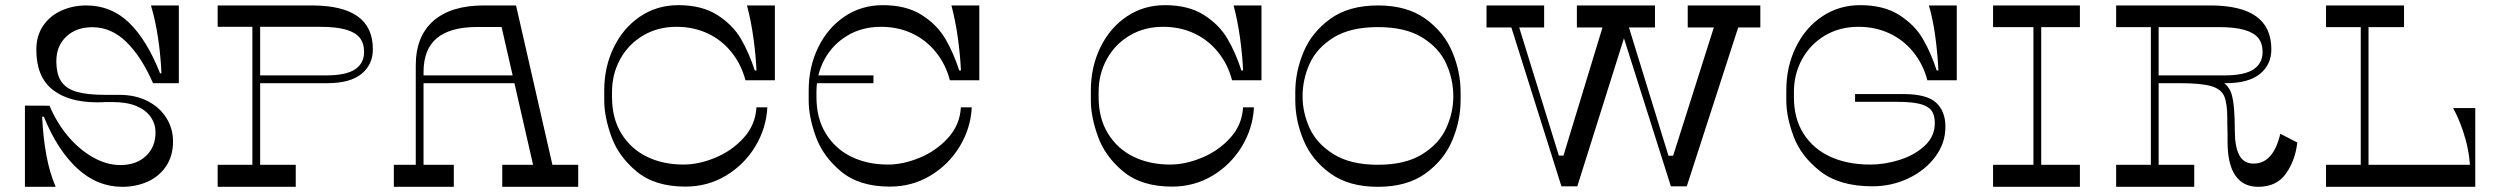

<svg xmlns="http://www.w3.org/2000/svg" viewBox="-20 -721 9643 741"><path d="M171.2 -313Q198.4 -247.9 241.7 -196.2Q285 -144.5 338.2 -114.2Q391.4 -84 444.9 -84Q505.9 -84 543.1 -118.9Q580.2 -153.8 580.2 -209.8Q580.2 -242.8 561.5 -269.6Q542.8 -296.5 506.1 -311.8Q469.4 -327.1 414.8 -327.1H385.8Q375.8 -326.1 355.8 -326.1Q243.6 -326.1 181.9 -375.8Q120.2 -425.4 120.2 -528.9Q120.2 -583.6 146.9 -622.2Q173.6 -660.9 217.6 -680.4Q261.6 -700 313 -700Q409.2 -700 478.1 -633.4Q546.9 -566.9 597.8 -437.9H603.1Q600.1 -506.6 590 -574.4Q579.9 -642.2 562.6 -700H670.2V-400H570.6Q525.6 -502.6 467.4 -559.3Q409.1 -616 336.6 -616Q274.1 -616 235.8 -579.8Q197.5 -543.6 197.5 -485.8Q197.5 -434.1 216.8 -406.1Q236 -378.1 276.7 -366.5Q317.4 -354.9 387.2 -354.9H440.2Q503.4 -354.9 550.1 -330.7Q596.8 -306.5 622.2 -265.6Q647.8 -224.8 647.8 -175.2Q647.8 -119.4 621.1 -79.6Q594.4 -39.9 549.6 -19.9Q504.9 0 452 0Q355.1 0 278.2 -71Q201.4 -142 149.2 -270.5H142.6Q146.4 -190.9 158.9 -122.4Q171.5 -54 194.8 0H76.2V-313.4Z M954 -650.5H984V-78.5H954ZM1183 -700Q1301.6 -700 1360.3 -657.9Q1419 -615.9 1419 -531Q1419 -471.5 1375.1 -435.8Q1331.1 -400 1243.4 -400H970V-430H1237.5Q1315.4 -430 1350.3 -453.4Q1385.2 -476.9 1385.2 -520.5Q1385.2 -554.2 1368.3 -575.3Q1351.4 -596.4 1314.2 -606.9Q1277.1 -617.5 1214.8 -617.5H820V-700ZM1121.4 -85.1V0H820V-85.1Z M1918.4 0V-85.1H2211.5V0ZM1500 0V-85.1H1731.4V0ZM1584.6 -468.6Q1584.6 -580.8 1652.6 -640.4Q1720.6 -700 1847 -700H1971.6L2117.1 -62.4L2043.5 -58L1915.8 -616.8H1821.1Q1717.9 -616.8 1666.2 -573.9Q1614.6 -531 1614.6 -443.1V-63.2L1584.6 -63.6ZM1594.6 -400V-430H2017.5V-400Z M2590.9 -617.5Q2518 -617.5 2461.3 -583.6Q2404.6 -549.6 2373.3 -492.2Q2342 -434.8 2342 -366.1V-346.1Q2342 -263.8 2378.5 -205Q2415 -146.2 2476.8 -116.1Q2538.5 -85.9 2618.4 -85.9Q2675.9 -85.9 2739.6 -111.9Q2803.4 -138 2849.5 -188.3Q2895.6 -238.6 2899.4 -306.8H2941.4Q2937.6 -226.9 2895.2 -156.4Q2852.8 -85.9 2782 -43.3Q2711.2 -0.8 2625.5 -0.8Q2507.5 -0.8 2437.3 -58.9Q2367.1 -117.1 2339.6 -193.7Q2312 -270.2 2312 -333.1V-372.1Q2312 -463.1 2349 -538.6Q2386 -614.1 2451 -657.6Q2516 -701.1 2598 -701.1Q2689 -701.1 2748.5 -663.1Q2808 -625.1 2839.5 -571.1Q2871 -517.1 2893 -449.1H2899.6Q2897 -506.5 2888 -572.8Q2879 -639 2862.9 -700H2970.5V-411.2H2857Q2840.8 -473.1 2802.8 -520Q2764.9 -566.9 2710.8 -592.2Q2656.6 -617.5 2590.9 -617.5Z M3379.9 -617.5Q3307 -617.5 3250.3 -583.6Q3193.6 -549.6 3162.3 -492.2Q3131 -434.8 3131 -366.1V-346.1Q3131 -263.8 3167.5 -205Q3204 -146.2 3265.8 -116.1Q3327.5 -85.9 3407.4 -85.9Q3464.9 -85.9 3528.6 -111.9Q3592.4 -138 3638.5 -188.3Q3684.6 -238.6 3688.4 -306.8H3730.4Q3726.6 -226.9 3684.2 -156.4Q3641.8 -85.9 3571 -43.3Q3500.2 -0.8 3414.5 -0.8Q3296.5 -0.8 3226.3 -58.9Q3156.1 -117.1 3128.6 -193.7Q3101 -270.2 3101 -333.1V-372.1Q3101 -463.1 3138 -538.6Q3175 -614.1 3240 -657.6Q3305 -701.1 3387 -701.1Q3478 -701.1 3537.5 -663.1Q3597 -625.1 3628.5 -571.1Q3660 -517.1 3682 -449.1H3688.6Q3686 -506.5 3677 -572.8Q3668 -639 3651.9 -700H3759.5V-411.2H3646Q3629.8 -473.1 3591.8 -520Q3553.9 -566.9 3499.8 -592.2Q3445.6 -617.5 3379.9 -617.5ZM3120 -400V-430H3351V-400Z M4468.9 -617.5Q4396 -617.5 4339.3 -583.6Q4282.6 -549.6 4251.3 -492.2Q4220 -434.8 4220 -366.1V-346.1Q4220 -263.8 4256.5 -205Q4293 -146.2 4354.8 -116.1Q4416.5 -85.9 4496.4 -85.9Q4553.9 -85.9 4617.6 -111.9Q4681.4 -138 4727.5 -188.3Q4773.6 -238.6 4777.4 -306.8H4819.4Q4815.6 -226.9 4773.2 -156.4Q4730.8 -85.9 4660 -43.3Q4589.2 -0.8 4503.5 -0.8Q4385.5 -0.8 4315.3 -58.9Q4245.1 -117.1 4217.6 -193.7Q4190 -270.2 4190 -333.1V-372.1Q4190 -463.1 4227 -538.6Q4264 -614.1 4329 -657.6Q4394 -701.1 4476 -701.1Q4567 -701.1 4626.5 -663.1Q4686 -625.1 4717.5 -571.1Q4749 -517.1 4771 -449.1H4777.6Q4775 -506.5 4766 -572.8Q4757 -639 4740.9 -700H4848.5V-411.2H4735Q4718.8 -473.1 4680.8 -520Q4642.9 -566.9 4588.8 -592.2Q4534.6 -617.5 4468.9 -617.5Z M5617 -334Q5617 -256 5585 -179.5Q5553 -103 5481.5 -51.5Q5410 0 5298 0Q5186 0 5114.5 -51.5Q5043 -103 5011 -179.5Q4979 -256 4979 -334V-366Q4979 -444 5011 -520.5Q5043 -597 5114.5 -648.5Q5186 -700 5298 -700Q5410 -700 5481.5 -648.5Q5553 -597 5585 -520.5Q5617 -444 5617 -366ZM5298 -85.1Q5403.8 -85.1 5468.9 -125.7Q5534.1 -166.2 5561.5 -226.3Q5588.9 -286.4 5588.9 -349Q5588.9 -414.8 5561.5 -475.4Q5534.1 -536 5469.2 -576.2Q5404.4 -616.4 5298 -616.4Q5191.6 -616.4 5126.8 -576.2Q5061.9 -536 5034.5 -475.4Q5007.1 -414.8 5007.1 -349Q5007.1 -286.4 5034.5 -226.3Q5061.9 -166.2 5127.1 -125.7Q5192.2 -85.1 5298 -85.1Z M6367.2 -614.9H6065.8V-700H6367.2ZM5939.4 -614.9H5717V-700H5939.4ZM5836.6 -636.2 6005.2 -91.6 6174.9 -648.8 6241.2 -656.2 6248.9 -577.9 6067.4 -2H6006.1L5806.6 -635.2ZM6773.8 -614.9H6493.6V-700H6773.8ZM6260.4 -635.6 6428.1 -91.2 6610.2 -665.1 6704.4 -664.5 6489.9 -2H6428.6L6227.2 -637.1ZM6406.1 -119.9H6448.1L6428.1 -79.9ZM5983.6 -120.6H6025.6L6005.6 -80.6Z M7152.2 -617.5Q7079.4 -617.5 7022.7 -583.6Q6966 -549.6 6934.7 -492.2Q6903.4 -434.8 6903.4 -366.1V-346.1Q6903.4 -263.1 6940.8 -204.7Q6978.2 -146.2 7044.1 -116.1Q7109.9 -85.9 7198.5 -85.9Q7253.6 -85.9 7310.8 -103.8Q7368 -121.6 7407.6 -157.9Q7447.2 -194.2 7447.2 -246.5Q7447.2 -278.2 7433.2 -295.6Q7419.1 -312.9 7387.8 -320.4Q7356.5 -328 7300.9 -328H7139.4V-358H7325.9Q7415.9 -358 7452 -324.9Q7488.1 -291.9 7488.1 -231.5Q7488.1 -168.6 7449.1 -116.1Q7410 -63.5 7345.3 -32.8Q7280.6 -2 7206.4 -2Q7079.2 -2 7005.1 -59.9Q6931 -117.8 6902.5 -193.7Q6874 -269.6 6874 -333.1V-372.1Q6874 -463.1 6910.7 -538.6Q6947.4 -614.1 7012.4 -657.6Q7077.4 -701.1 7159.4 -701.1Q7250.4 -701.1 7309.9 -663.1Q7369.4 -625.1 7400.9 -571.1Q7432.4 -517.1 7454.4 -449.1H7461Q7458.4 -509 7449.4 -577.4Q7440.4 -645.9 7424.2 -700H7531.9V-411.2H7418.4Q7402.1 -473.1 7364.2 -520Q7326.2 -566.9 7272.1 -592.2Q7218 -617.5 7152.2 -617.5Z M7827.8 -650.5H7857.8V-58.5H7827.8ZM8007.1 -85.1V0H7672V-85.1ZM8007.1 -700V-616.4H7672V-700Z M8281 -650.5H8311V-78.5H8281ZM8510 -700Q8628.6 -700 8687.3 -657.9Q8746 -615.9 8746 -531Q8746 -471.5 8702.1 -435.8Q8658.1 -400 8570.4 -400H8297V-430H8564.5Q8642.4 -430 8677.3 -453.4Q8712.2 -476.9 8712.2 -520.5Q8712.2 -553.9 8695.3 -574.6Q8678.4 -595.2 8641.1 -605.8Q8603.8 -616.4 8541.8 -616.4H8147V-700ZM8399 -430Q8496.6 -430 8538.8 -413.9Q8581 -397.8 8593 -356.1Q8605 -314.5 8605 -217.4Q8605 -154.6 8622.3 -122.1Q8639.6 -89.6 8677.4 -89.6Q8753.5 -89.6 8780.6 -204.8L8846 -171Q8839 -104 8803 -52Q8767 0 8695 0Q8637.1 0 8607.1 -43.5Q8577 -87 8577 -173.9Q8577 -184.1 8577 -196Q8577 -207.9 8576.6 -220.9Q8576 -232.8 8576 -243.6Q8576 -254.4 8576 -263.4Q8576 -322.4 8564 -349.9Q8552 -377.4 8513.5 -388.7Q8475 -400 8391 -400H8289V-430ZM8448.4 -85.1V0H8147V-85.1Z M9091 -650.5H9121V-64.8H9091ZM9258 -700V-616.4H8957V-700ZM9256 -38.2H9514.2Q9514.2 -116 9495.3 -183.7Q9476.4 -251.4 9447.5 -304H9533V-6H9256ZM8957 -85.1H9533V0H8957Z"/></svg>

Font: Space Cowgirl
Style: Regular
Weight: 400
Designer: Valery Marier
Foundry: Valery Marier
Version: Version 1.000